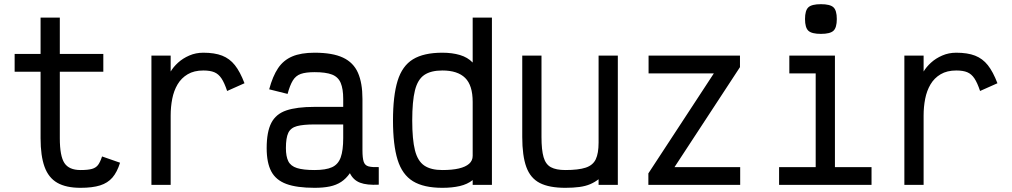

<svg xmlns="http://www.w3.org/2000/svg" viewBox="-20 -884 4840 918"><path d="M365 14Q296 14 254 -10Q212 -34 193 -86.5Q174 -139 174 -223V-541H50V-626H174V-800H266V-626H474V-541H266V-223Q266 -138 288 -104.5Q310 -71 365 -71Q401 -71 420 -76.5Q439 -82 449 -95.5Q459 -109 468 -136L554 -106Q540 -61 517.5 -35Q495 -9 458.5 2.5Q422 14 365 14Z M704 0V-618H796V-542Q809 -564 831.5 -584.5Q854 -605 885 -618.5Q916 -632 952 -632Q1006 -632 1042 -618Q1078 -604 1103 -572.5Q1128 -541 1149 -486L1066 -449Q1053 -488 1039 -509Q1025 -530 1005 -538.5Q985 -547 952 -547Q908 -547 877.5 -529Q847 -511 829 -480.5Q811 -450 803.5 -411.5Q796 -373 796 -332V0Z M1484 14Q1399 14 1349 -4.5Q1299 -23 1277 -64.5Q1255 -106 1255 -176Q1255 -253 1277 -296Q1299 -339 1349 -356Q1399 -373 1484 -373H1621V-411Q1621 -459 1609 -487.5Q1597 -516 1567.5 -527.5Q1538 -539 1484 -539Q1442 -539 1418 -530.5Q1394 -522 1380 -499Q1366 -476 1355 -435L1267 -457Q1284 -520 1309.5 -558Q1335 -596 1377 -614Q1419 -632 1484 -632Q1570 -632 1620 -608.5Q1670 -585 1691.5 -536Q1713 -487 1713 -411V-166Q1713 -128 1719 -110.5Q1725 -93 1742 -88.5Q1759 -84 1791 -85V-1Q1734 2 1701.5 -10.5Q1669 -23 1653 -56Q1635 -30 1611.5 -14.5Q1588 1 1557 7.5Q1526 14 1484 14ZM1484 -71Q1538 -71 1567.5 -84.5Q1597 -98 1609 -131.5Q1621 -165 1621 -224V-289H1484Q1430 -289 1400 -281Q1370 -273 1358.5 -249Q1347 -225 1347 -176Q1347 -136 1358.5 -113Q1370 -90 1400 -80.5Q1430 -71 1484 -71Z M2095 14Q2006 14 1954.5 -17.5Q1903 -49 1881 -120Q1859 -191 1859 -308Q1859 -426 1881 -497.5Q1903 -569 1954.5 -600.5Q2006 -632 2095 -632Q2142 -632 2179 -621Q2216 -610 2240 -585V-800H2332V0H2240V-23Q2215 -3 2178.5 5.5Q2142 14 2095 14ZM2095 -71Q2142 -71 2174 -78.5Q2206 -86 2223 -101Q2240 -116 2240 -139V-397Q2240 -476 2204 -511.5Q2168 -547 2095 -547Q2040 -547 2008.5 -525.5Q1977 -504 1964 -452Q1951 -400 1951 -308Q1951 -217 1964 -165.5Q1977 -114 2008.5 -92.5Q2040 -71 2095 -71Z M2683 14Q2606 14 2561 -9Q2516 -32 2496.5 -85.5Q2477 -139 2477 -229V-618H2569V-229Q2569 -167 2579 -132.5Q2589 -98 2614 -84.5Q2639 -71 2683 -71Q2746 -71 2780.5 -82.5Q2815 -94 2828.5 -122.5Q2842 -151 2842 -202V-618H2934V0H2842V-27Q2824 -13 2802 -3.5Q2780 6 2750.5 10Q2721 14 2683 14Z M3080 0V-55L3393 -533H3081V-618H3518V-563L3205 -85H3519V0Z M3880 0V-591L3938 -533H3754V-618H3972V0ZM3705 0V-85H4147V0ZM3905 -722Q3861 -722 3845 -737Q3829 -752 3829 -793Q3829 -834 3845 -849Q3861 -864 3905 -864Q3949 -864 3965 -849Q3981 -834 3981 -793Q3981 -752 3965 -737Q3949 -722 3905 -722Z M4304 0V-618H4396V-542Q4409 -564 4431.5 -584.5Q4454 -605 4485 -618.5Q4516 -632 4552 -632Q4606 -632 4642 -618Q4678 -604 4703 -572.5Q4728 -541 4749 -486L4666 -449Q4653 -488 4639 -509Q4625 -530 4605 -538.5Q4585 -547 4552 -547Q4508 -547 4477.5 -529Q4447 -511 4429 -480.5Q4411 -450 4403.5 -411.5Q4396 -373 4396 -332V0Z"/></svg>

Font: Victor Mono Thin SemiBold
Style: Regular
Weight: 600
Monospace: yes
Version: Version 1.561;gftools[0.9.30]